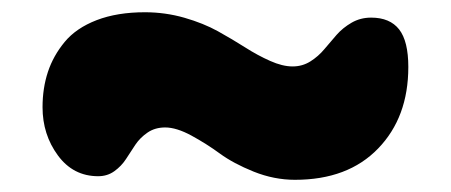

<svg xmlns="http://www.w3.org/2000/svg" viewBox="-20 -399 740 315"><path d="M463.9 -104Q429.7 -104 396.2 -117.4Q362.8 -130.9 340.8 -147Q318.8 -163.1 294.2 -176.5Q269.5 -189.9 251 -189.9Q234.4 -189.9 222.2 -181.6Q210 -173.3 202.1 -161.6Q194.3 -149.9 186.8 -138.2Q179.2 -126.5 167.7 -118.2Q156.2 -109.9 141.1 -109.9Q100.1 -109.9 75 -144Q49.8 -178.2 49.8 -223.1Q49.8 -254.4 58.6 -281Q67.4 -307.6 86.2 -330.3Q105 -353 138.7 -366Q172.4 -378.9 217.8 -378.9Q251 -378.9 282.5 -369.9Q314 -360.8 337.6 -347.7Q361.3 -334.5 382.1 -321.3Q402.8 -308.1 423.1 -299.1Q443.4 -290 460 -290Q476.1 -290 489.3 -298.3Q502.4 -306.6 512.2 -318.4Q522 -330.1 532.2 -341.8Q542.5 -353.5 556.9 -361.8Q571.3 -370.1 588.9 -370.1Q619.6 -370.1 634.8 -350.8Q649.9 -331.5 649.9 -289.1Q649.9 -206.5 600.3 -155.3Q550.8 -104 463.9 -104Z"/></svg>

Font: Shantell Sans Bouncy
Style: Regular
Weight: 800
Designer: Stephen Nixon, Anya Danilova, Shantell Martin
Foundry: Arrow Type
Version: Version 1.006;[9816181b4]